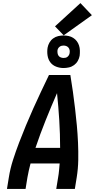

<svg xmlns="http://www.w3.org/2000/svg" viewBox="-20 -1219 640 1239"><path d="M25 0 37 -74Q46 -131 64 -187Q82 -243 103 -298Q124 -353 147 -408.5Q170 -464 194.5 -518.5Q219 -573 244.5 -627Q270 -681 296 -735H434Q443 -681 450.5 -627Q458 -573 464.5 -518Q471 -463 476 -408.5Q481 -354 483.5 -298Q486 -242 485 -186Q484 -130 475 -74L463 0H343L355 -74Q359 -96 361 -119Q363 -142 365 -164H177Q171 -142 166 -119Q161 -96 157 -74L145 0ZM209 -265H368Q368 -354 362.5 -442.5Q357 -531 348 -618Q310 -531 274.5 -442.5Q239 -354 209 -265ZM390 -780Q365 -780 342 -789Q319 -798 305 -816.5Q291 -835 287 -860Q283 -885 287 -911Q290 -928 299 -944Q308 -960 323 -971Q338 -982 355.5 -986Q373 -990 390 -990Q407 -990 423 -986.5Q439 -983 452.5 -974.5Q466 -966 475.5 -953.5Q485 -941 490 -925.5Q495 -910 495.5 -893Q496 -876 494 -859Q491 -842 482 -826Q473 -810 458 -799Q443 -788 425 -784Q407 -780 390 -780ZM390 -845Q397 -845 403.5 -846.5Q410 -848 415.5 -852.5Q421 -857 424.5 -863Q428 -869 429 -875Q431 -885 429.5 -894.5Q428 -904 422.5 -911Q417 -918 408.5 -921.5Q400 -925 390 -925Q384 -925 377.5 -923.5Q371 -922 365 -917.5Q359 -913 355.5 -907Q352 -901 351 -895Q350 -885 351.5 -875.5Q353 -866 358 -859Q363 -852 372 -848.5Q381 -845 390 -845ZM391 -991 335 -1049 499 -1199 573 -1121Z"/></svg>

Font: Iosevka Curly Extended
Style: Bold Italic
Weight: 700
Width: 7
Italic angle: -9°
Monospace: yes
Designer: Belleve Invis
Foundry: Belleve Invis
Version: Version 11.1.0; ttfautohint (v1.8.3)